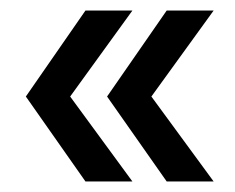

<svg xmlns="http://www.w3.org/2000/svg" viewBox="-20 -424 445 364"><path d="M29 -80ZM142 -80H231L113 -241L231 -404H142L29 -241ZM296 -80H385L267 -241L385 -404H296L183 -241Z"/></svg>

Font: Cambay Devanagari
Style: Regular
Weight: 700
Designer: Pooja Saxena
Foundry: Pooja Saxena
Version: Version 1.095;PS 001.095;hotconv 1.0.70;makeotf.lib2.5.58329